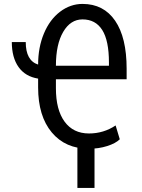

<svg xmlns="http://www.w3.org/2000/svg" viewBox="-20 -740 715 969"><path d="M262.2 -408.2H529.8V-424.3Q529.8 -535.6 495.8 -588.9Q461.9 -642.1 396.5 -642.1Q335.9 -642.1 299.1 -579.3Q262.2 -516.6 262.2 -408.2ZM429.2 10.7Q310.1 10.7 241.2 -71.8Q172.4 -154.3 172.4 -298.8V-343.3Q107.9 -353.5 73.7 -401.6Q39.6 -449.7 39.6 -527.8H109.9Q109.9 -434.1 172.4 -414.1Q172.4 -501 201.7 -571Q231 -641.1 283 -680.7Q335 -720.2 396.5 -720.2Q502.9 -720.2 561 -635.5Q619.1 -550.8 619.1 -393.1V-339.8H262.2V-294.4Q262.2 -186 305.9 -126.2Q349.6 -66.4 429.2 -66.4Q502.9 -66.4 563.5 -106.9L584.5 -37.1Q564 -16.6 521 -2.9Q478 10.7 429.2 10.7ZM457 208.5H370.6V-41.5H457Z"/></svg>

Font: MAUL Condensed
Style: Condensed Regular
Weight: 400
Designer: MAUL
Version: Version 1.0; 2020; ttfautohint (v1.8.3)